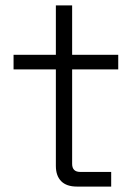

<svg xmlns="http://www.w3.org/2000/svg" viewBox="-20 -688 502 708"><path d="M264 0Q225 0 205.5 -20Q186 -40 186 -76V-432H30V-486H186V-668H246V-486H416V-432H246V-84Q246 -54 276 -54H390V0Z"/></svg>

Font: Space Grotesk Light Light
Style: Regular
Weight: 300
Version: Version 2.000